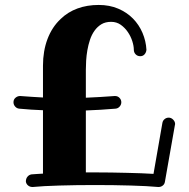

<svg xmlns="http://www.w3.org/2000/svg" viewBox="-20 -745 759 772"><path d="M643.1 -14.2Q641.6 -4.4 634.3 1.2Q627 6.8 618.2 6.8H615.2Q595.2 4.9 567.1 3.4Q539.1 2 506.1 1Q473.1 0 436.3 -0.5Q399.4 -1 361.8 -1Q324.2 -1 287.8 -0.5Q251.5 0 218.8 1Q186 2 158.9 3.4Q131.8 4.9 112.8 6.8H109.9Q100.1 6.8 92.8 0.7Q85.4 -5.4 84 -15.1Q84 -26.9 90.6 -34.7Q97.2 -42.5 106.9 -43.9Q116.7 -44.9 127.9 -45.4Q139.2 -45.9 152.8 -46.9V-301.8Q128.9 -302.7 105 -304.2Q81.1 -305.7 57.1 -308.1Q47.4 -309.1 40.8 -316.7Q34.2 -324.2 34.2 -334Q34.2 -345.2 42.5 -352.1Q50.8 -358.9 60.1 -358.9H62Q84.5 -357.4 107.4 -355.7Q130.4 -354 152.8 -353V-481Q152.8 -540 171.1 -588.4Q189.5 -636.7 224.1 -668.9Q252.9 -696.8 291.5 -710.9Q330.1 -725.1 377 -725.1Q420.4 -725.1 455.3 -710.2Q490.2 -695.3 514.6 -670.4Q539.1 -645.5 553 -612.8Q566.9 -580.1 568.8 -544.9Q567.9 -534.2 561.3 -526.6Q554.7 -519 543.9 -519Q532.7 -519 525.4 -526.6Q518.1 -534.2 518.1 -544.9Q518.1 -560.1 512 -579.3Q505.9 -598.6 494.1 -616Q482.4 -633.3 465.6 -645.3Q448.7 -657.2 426.8 -657.2Q403.8 -657.2 387.7 -647.5Q371.6 -637.7 360.1 -621.6Q348.6 -605.5 341.8 -585Q335 -564.5 331.3 -543.2Q327.6 -522 326.4 -501.5Q325.2 -481 325.2 -464.8V-352.1Q353.5 -353.5 382.6 -355Q411.6 -356.4 440.9 -358.9H442.9Q453.6 -358.9 460.7 -351.3Q467.8 -343.8 467.8 -334Q467.8 -324.2 461.2 -316.7Q454.6 -309.1 444.8 -308.1Q414.6 -305.7 384.5 -303.7Q354.5 -301.8 325.2 -300.8V-51.8H361.8Q395.5 -51.8 428.2 -51.3Q460.9 -50.8 491.5 -50Q522 -49.3 548.8 -48.3Q575.7 -47.4 597.2 -45.9L632.8 -250Q634.3 -259.8 641.6 -265.9Q648.9 -272 658.2 -272Q668.5 -272 676.3 -263.9Q684.1 -255.9 684.1 -246.1Q684.1 -243.2 683.1 -241.2Z"/></svg>

Font: Ribeye
Style: Regular
Weight: 400
Designer: Astigmatic (AOETI)
Foundry: Astigmatic (AOETI)
Version: Version 1.000